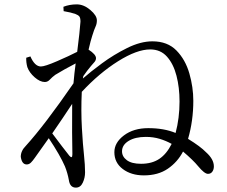

<svg xmlns="http://www.w3.org/2000/svg" viewBox="-20 -808 1040 878"><path d="M625 -59Q675 -59 708.5 -81.5Q742 -104 765 -150Q740 -164 710.5 -173Q681 -182 647 -182Q598 -182 568 -163.5Q538 -145 538 -116Q538 -92 560 -75.5Q582 -59 625 -59ZM311 -103Q309 -186 310 -333Q268 -269 219 -198Q269 -131 297 -96Q304 -88 307.5 -89.5Q311 -91 311 -103ZM361 -460 359 -449Q393 -479 446.5 -518.5Q500 -558 561.5 -588.5Q623 -619 677 -619Q746 -619 787 -577Q828 -535 846 -472Q864 -409 864 -347Q864 -256 840 -173Q897 -138 922 -112Q958 -80 958 -47Q958 -33 951 -23Q944 -13 931 -13Q915 -13 886 -48Q864 -75 817 -115Q792 -67 747.5 -36.5Q703 -6 638 -6Q580 -6 541.5 -35Q503 -64 503 -112Q503 -156 547 -189Q591 -222 658 -222Q730 -222 783 -200Q801 -268 801 -344Q801 -408 787 -462Q773 -516 743.5 -549Q714 -582 667 -582Q606 -582 520 -528Q434 -474 354 -388Q350 -301 354.5 -222.5Q359 -144 364 -100Q369 -53 369 -20Q369 5 358.5 27.5Q348 50 327 50Q300 50 295 16Q289 -17 277 -47Q255 -98 203 -176Q168 -126 139 -86Q130 -73 121.5 -64.5Q113 -56 102 -56Q80 -56 75 -91Q75 -118 98 -141Q185 -237 316 -427Q320 -474 326 -518Q272 -490 233 -466Q218 -455 208 -444Q198 -433 185 -433Q163 -433 138.5 -454.5Q114 -476 105 -501Q99 -523 100 -544L119 -550Q139 -504 167 -504Q185 -504 240.5 -528Q296 -552 333 -571Q345 -665 348 -709Q348 -726 343 -732.5Q338 -739 325 -744Q306 -751 271 -757L270 -777Q298 -788 331 -788Q363 -788 393 -762.5Q423 -737 423 -715Q423 -699 417 -686.5Q411 -674 402 -645Q395 -624 385 -581Q419 -559 419 -542Q419 -533 412.5 -525Q406 -517 396 -506Q379 -486 361 -460Z"/></svg>

Font: Han-Nom Khai
Style: Regular
Weight: 400
Version: Version 1.200;June 22, 2023;FontCreator 14.0.0.2814 64-bit